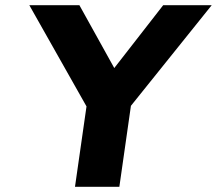

<svg xmlns="http://www.w3.org/2000/svg" viewBox="-20 -720 836 740"><path d="M269 0 319 -349V-300L93 -700H286L458 -390L370 -393L609 -700H796L466 -289L491 -357L440 0Z"/></svg>

Font: Lexend
Style: Bold Italic
Weight: 700
Italic angle: -8.13011°
Designer: Bonnie Shaver-Troup, Thomas Jockin
Foundry: Lexend
Version: Version 1.007